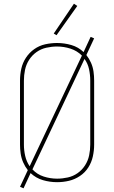

<svg xmlns="http://www.w3.org/2000/svg" viewBox="-20 -975 616 1036"><path d="M107 41 145 -41Q174 -14 211.5 -3Q249 8 288 8Q321 8 352.5 0.5Q384 -7 411.5 -25.5Q439 -44 456.5 -71.5Q474 -99 481 -131Q488 -163 488 -195V-540Q488 -565 484.5 -589.5Q481 -614 471 -636.5Q461 -659 446 -678L488 -768L469 -776L431 -694Q403 -721 365 -732Q327 -743 288 -743Q256 -743 224 -736Q192 -729 165 -710Q138 -691 120 -663.5Q102 -636 95 -604.5Q88 -573 88 -540V-195Q88 -171 91.5 -146.5Q95 -122 105 -99Q115 -76 130 -57L88 33ZM288 -11Q251 -11 215.5 -22.5Q180 -34 155 -61L436 -657Q454 -632 460.5 -601.5Q467 -571 467 -540V-195Q467 -166 461 -137Q455 -108 439 -83Q423 -58 399 -41Q375 -24 346 -17.5Q317 -11 288 -11ZM140 -78Q123 -103 116 -133.5Q109 -164 109 -195V-540Q109 -569 115 -598Q121 -627 137 -652Q153 -677 177 -694Q201 -711 230 -717.5Q259 -724 288 -724Q325 -724 360.5 -712.5Q396 -701 422 -675ZM285 -785 397 -943 379 -955 270 -794Z"/></svg>

Font: Iosevka Sparkle Thin
Style: Regular
Weight: 100
Designer: Belleve Invis
Foundry: Belleve Invis
Version: Version 4.5.0; ttfautohint (v1.8.3)